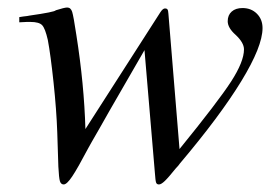

<svg xmlns="http://www.w3.org/2000/svg" viewBox="-20 -468 712 506"><path d="M30.8 -409.2V-422.9Q35.6 -423.8 41.7 -424.6Q47.9 -425.3 51.8 -425.8Q55.7 -426.3 57.1 -426.8Q125 -436.5 127 -440.9Q149.9 -448.2 157.2 -448.2Q166.5 -448.2 170.2 -436.8Q173.8 -425.3 181.2 -376Q201.7 -246.1 205.1 -127.9L402.8 -436Q409.2 -445.8 415 -445.8Q419.4 -445.8 421.4 -443.1Q423.3 -440.4 423.8 -432.1L453.1 -75.2Q554.7 -200.2 588.9 -252.9Q623 -305.7 623 -337.9Q623 -355.5 601.1 -376Q580.1 -394.5 580.1 -412.1Q580.1 -428.2 590.6 -437.5Q601.1 -446.8 619.1 -446.8Q642.1 -446.8 657 -431.9Q671.9 -417 671.9 -394Q671.9 -345.7 616 -254.2Q560.1 -162.6 454.1 -37.1Q450.2 -31.2 443.8 -24.9Q423.8 0 414.3 9Q404.8 18.1 398.9 18.1Q393.1 18.1 391.4 13.2Q389.6 8.3 388.2 -12.2L360.8 -335.9L269 -176.8Q256.3 -153.8 242.7 -130.4Q229 -106.9 221.9 -94.2Q214.8 -81.5 212.9 -78.1Q184.6 -24.4 170.4 -3.2Q156.2 18.1 147.9 18.1Q140.6 18.1 137.9 9.5Q135.3 1 133.8 -28.8L130.9 -119.1Q128.9 -177.7 121.1 -251Q113.3 -324.2 106 -362.8Q99.1 -393.1 91.1 -401.6Q83 -410.2 60.1 -410.2H50.8Z"/></svg>

Font: Accordance
Style: Italic
Weight: 400
Italic angle: -11°
Version: Version 1.2 (build January 31, 2020) Miklal Software Solutio